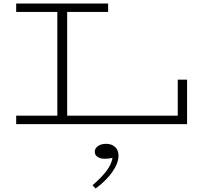

<svg xmlns="http://www.w3.org/2000/svg" viewBox="-20 -706 1149 1092"><path d="M1044 -253V0H72V-48H306V-638H72V-686H595V-638H362V-48H991V-253ZM524 366 506 348Q559 302 586.5 265Q614 228 620 192Q597 197 575 197Q550 197 534.5 186Q519 175 519 157Q519 138 537 125Q555 112 584 112Q615 112 634.5 130Q654 148 654 179Q654 221 619.5 271Q585 321 524 366Z"/></svg>

Font: BioRhyme Expanded Light
Style: Regular
Weight: 300
Width: 7
Designer: Aoife Mooney
Foundry: Aoife Mooney Type
Version: Version 1.001